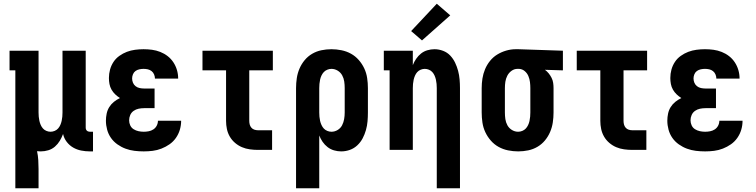

<svg xmlns="http://www.w3.org/2000/svg" viewBox="-20 -801 4040 1026"><path d="M62 205V-425H31V-530H186V-200Q186 -189 187 -177.5Q188 -166 190.5 -155Q193 -144 197.5 -133.5Q202 -123 209.5 -114.5Q217 -106 228 -101.5Q239 -97 250 -97Q261 -97 272 -101.5Q283 -106 290.5 -114.5Q298 -123 302.5 -133.5Q307 -144 309.5 -155Q312 -166 313 -177.5Q314 -189 314 -200V-530H438V-119Q438 -114 439.5 -110Q441 -106 444 -103Q447 -100 451.5 -98.5Q456 -97 460 -97H477V8H460Q437 8 414 3.5Q391 -1 371 -12.5Q351 -24 336.5 -43Q322 -62 317 -85Q310 -66 299.5 -48.5Q289 -31 273.5 -17.5Q258 -4 238 2Q218 8 198 8Q193 8 188 7.5Q183 7 178 7Q183 30 184.5 54Q186 78 186 102V205Z M748 8Q723 8 698.5 5Q674 2 651 -6.5Q628 -15 607.5 -29.5Q587 -44 573 -64Q559 -84 552.5 -108Q546 -132 546 -156Q546 -175 550 -194Q554 -213 564 -229Q574 -245 589 -257Q604 -269 621 -277Q607 -286 595.5 -297Q584 -308 576 -322Q568 -336 565 -352Q562 -368 562 -384Q562 -407 568 -429Q574 -451 586.5 -470Q599 -489 618 -502.5Q637 -516 658 -524Q679 -532 702 -535Q725 -538 747 -538Q770 -538 792.5 -535Q815 -532 836.5 -523.5Q858 -515 876 -501Q894 -487 906.5 -468Q919 -449 925.5 -427Q932 -405 932 -382Q932 -382 932 -381.5Q932 -381 932 -381H808Q808 -381 808 -381Q808 -381 808 -381Q808 -392 803.5 -403Q799 -414 790 -421Q781 -428 770 -430.5Q759 -433 747 -433Q736 -433 724.5 -430.5Q713 -428 704 -421.5Q695 -415 690.5 -404Q686 -393 686 -382Q686 -370 690.5 -359Q695 -348 704.5 -340.5Q714 -333 726 -330.5Q738 -328 750 -328H806V-223H750Q735 -223 720.5 -220Q706 -217 694 -208.5Q682 -200 676 -186.5Q670 -173 670 -158Q670 -144 676 -131Q682 -118 694 -110.5Q706 -103 720 -100Q734 -97 748 -97Q761 -97 774.5 -99.5Q788 -102 799.5 -109.5Q811 -117 817.5 -129.5Q824 -142 824 -156H948Q948 -131 941 -107.5Q934 -84 920 -64Q906 -44 886 -30Q866 -16 843 -7Q820 2 796 5Q772 8 748 8Z M1358 0Q1337 0 1315 -3Q1293 -6 1273 -14.5Q1253 -23 1236 -37.5Q1219 -52 1208 -71Q1197 -90 1192.5 -111.5Q1188 -133 1188 -155V-425H1062V-530H1438V-425H1312V-155Q1312 -145 1314.5 -135.5Q1317 -126 1323.5 -118.5Q1330 -111 1339.5 -108Q1349 -105 1358 -105H1434V0Z M1562 205V-330Q1562 -357 1566 -383.5Q1570 -410 1580.5 -434.5Q1591 -459 1608 -479.5Q1625 -500 1648 -513.5Q1671 -527 1697.5 -532.5Q1724 -538 1751 -538Q1778 -538 1805 -532.5Q1832 -527 1855.5 -514Q1879 -501 1897 -480.5Q1915 -460 1926.5 -435.5Q1938 -411 1942 -384Q1946 -357 1946 -330V-200Q1946 -176 1944 -152.5Q1942 -129 1935.5 -106Q1929 -83 1918 -62Q1907 -41 1889.5 -24.5Q1872 -8 1849.5 0Q1827 8 1803 8Q1784 8 1765 2.5Q1746 -3 1730.5 -15Q1715 -27 1704 -43Q1693 -59 1686 -77V205ZM1751 -97Q1769 -97 1784.5 -106.5Q1800 -116 1808 -131.5Q1816 -147 1819 -164.5Q1822 -182 1822 -200V-330Q1822 -348 1819.5 -365.5Q1817 -383 1808.5 -398.5Q1800 -414 1784.5 -423.5Q1769 -433 1751 -433Q1740 -433 1729 -428.5Q1718 -424 1710.5 -416Q1703 -408 1698 -397.5Q1693 -387 1690.5 -375.5Q1688 -364 1687 -352.5Q1686 -341 1686 -330V-200Q1686 -189 1687 -177.5Q1688 -166 1690.5 -155Q1693 -144 1698 -133Q1703 -122 1710.5 -114Q1718 -106 1729 -101.5Q1740 -97 1751 -97Z M2314 205V-330Q2314 -341 2313 -352.5Q2312 -364 2309.5 -375Q2307 -386 2302.5 -396.5Q2298 -407 2290.5 -415.5Q2283 -424 2272 -428.5Q2261 -433 2250 -433Q2239 -433 2228 -428.5Q2217 -424 2209.5 -415.5Q2202 -407 2197.5 -396.5Q2193 -386 2190.5 -375Q2188 -364 2187 -352.5Q2186 -341 2186 -330V0H2062V-425H2031V-530H2186V-453Q2193 -471 2204 -487Q2215 -503 2230 -515Q2245 -527 2264 -532.5Q2283 -538 2302 -538Q2325 -538 2347.5 -529.5Q2370 -521 2386 -504Q2402 -487 2412 -466Q2422 -445 2428 -422.5Q2434 -400 2436 -376.5Q2438 -353 2438 -330V205ZM2235 -585 2177 -635 2314 -781 2386 -719Z M2749 8Q2722 8 2695 2.5Q2668 -3 2644.5 -16Q2621 -29 2603 -49.5Q2585 -70 2573.5 -94.5Q2562 -119 2558 -146Q2554 -173 2554 -200V-330Q2554 -356 2558 -381.5Q2562 -407 2572 -431Q2582 -455 2598.5 -475.5Q2615 -496 2637 -509.5Q2659 -523 2684.5 -530.5Q2710 -538 2736 -538Q2739 -538 2742.5 -538Q2746 -538 2750 -538L2988 -530V-425L2892 -428Q2903 -420 2912 -409Q2921 -398 2927.5 -385Q2934 -372 2936 -358Q2938 -344 2938 -330V-200Q2938 -173 2934 -146.5Q2930 -120 2919.5 -95.5Q2909 -71 2892 -50.5Q2875 -30 2852 -16.5Q2829 -3 2802.5 2.5Q2776 8 2749 8ZM2749 -97Q2760 -97 2771 -101.5Q2782 -106 2789.5 -114Q2797 -122 2802 -132.5Q2807 -143 2809.5 -154.5Q2812 -166 2813 -177.5Q2814 -189 2814 -200V-330Q2814 -346 2812 -362.5Q2810 -379 2803.5 -394.5Q2797 -410 2784 -421Q2771 -432 2754 -433H2750Q2749 -433 2747.5 -433Q2746 -433 2745 -433Q2728 -433 2713.5 -422.5Q2699 -412 2691 -396.5Q2683 -381 2680.5 -364Q2678 -347 2678 -330V-200Q2678 -182 2680.5 -164.5Q2683 -147 2691.5 -131.5Q2700 -116 2715.5 -106.5Q2731 -97 2749 -97Z M3358 0Q3337 0 3315 -3Q3293 -6 3273 -14.5Q3253 -23 3236 -37.5Q3219 -52 3208 -71Q3197 -90 3192.5 -111.5Q3188 -133 3188 -155V-425H3062V-530H3438V-425H3312V-155Q3312 -145 3314.5 -135.5Q3317 -126 3323.5 -118.5Q3330 -111 3339.5 -108Q3349 -105 3358 -105H3434V0Z M3748 8Q3723 8 3698.5 5Q3674 2 3651 -6.5Q3628 -15 3607.5 -29.5Q3587 -44 3573 -64Q3559 -84 3552.5 -108Q3546 -132 3546 -156Q3546 -175 3550 -194Q3554 -213 3564 -229Q3574 -245 3589 -257Q3604 -269 3621 -277Q3607 -286 3595.5 -297Q3584 -308 3576 -322Q3568 -336 3565 -352Q3562 -368 3562 -384Q3562 -407 3568 -429Q3574 -451 3586.5 -470Q3599 -489 3618 -502.5Q3637 -516 3658 -524Q3679 -532 3702 -535Q3725 -538 3747 -538Q3770 -538 3792.5 -535Q3815 -532 3836.5 -523.5Q3858 -515 3876 -501Q3894 -487 3906.5 -468Q3919 -449 3925.5 -427Q3932 -405 3932 -382Q3932 -382 3932 -381.5Q3932 -381 3932 -381H3808Q3808 -381 3808 -381Q3808 -381 3808 -381Q3808 -392 3803.5 -403Q3799 -414 3790 -421Q3781 -428 3770 -430.5Q3759 -433 3747 -433Q3736 -433 3724.5 -430.5Q3713 -428 3704 -421.5Q3695 -415 3690.5 -404Q3686 -393 3686 -382Q3686 -370 3690.5 -359Q3695 -348 3704.5 -340.5Q3714 -333 3726 -330.5Q3738 -328 3750 -328H3806V-223H3750Q3735 -223 3720.5 -220Q3706 -217 3694 -208.5Q3682 -200 3676 -186.5Q3670 -173 3670 -158Q3670 -144 3676 -131Q3682 -118 3694 -110.5Q3706 -103 3720 -100Q3734 -97 3748 -97Q3761 -97 3774.5 -99.5Q3788 -102 3799.5 -109.5Q3811 -117 3817.5 -129.5Q3824 -142 3824 -156H3948Q3948 -131 3941 -107.5Q3934 -84 3920 -64Q3906 -44 3886 -30Q3866 -16 3843 -7Q3820 2 3796 5Q3772 8 3748 8Z"/></svg>

Font: Iosevka Slab Extrabold
Style: Regular
Weight: 800
Monospace: yes
Designer: Belleve Invis
Foundry: Belleve Invis
Version: Version 11.1.1; ttfautohint (v1.8.3)